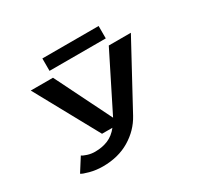

<svg xmlns="http://www.w3.org/2000/svg" viewBox="-169 -883 1388 1314"><g transform="rotate(-30 525.0 -226.0)"><path d="M303.5 -650.5H748V-552.5H303.5ZM300.5 -500 520 -57.5 741.5 -500H916L645 0Q596.5 89 506.2 143Q416 197 294.5 197Q241.5 197 192.5 184Q143.5 171 132.5 161.5L199.5 56Q209.5 64.5 238.5 73.8Q267.5 83 297.5 83Q354.5 83 400 64.2Q445.5 45.5 481.5 0H399.5L125 -500Z"/></g></svg>

Font: League Mono Extended SemiBold
Style: Regular
Weight: 600
Width: 9
Designer: Tyler Finck
Foundry: The League of Moveable Type / Tyler Finck
Version: Version 2.210